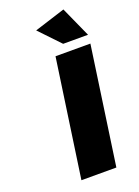

<svg xmlns="http://www.w3.org/2000/svg" viewBox="-172 -1003 775 1074"><g transform="rotate(-20 215.5 -466.0)"><path d="M118.2 0 219.2 -701.2H426.8L326.2 0ZM167 -874 350.1 -932.1 431.2 -752H283.2Z"/></g></svg>

Font: Trueno ExtraBold
Style: Italic
Weight: 800
Designer: Julieta Ulanovsky
Foundry: Julieta Ulanovsky
Version: Version 3.001b | FøM Fix